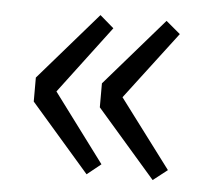

<svg xmlns="http://www.w3.org/2000/svg" viewBox="-39 -528 547 495"><g transform="rotate(5 235.0 -281.0)"><path d="M202 -75 238 -104 106 -281 238 -456 202 -487 50 -312V-250ZM373 -75 410 -104 277 -281 410 -456 373 -487 221 -312V-250Z"/></g></svg>

Font: Source Han Sans JP Normal
Style: Regular
Weight: 350
Designer: Ryoko NISHIZUKA 西塚涼子 (kana, bopomofo & ideographs); Paul D. Hunt (Latin, Greek & Cyrillic); Sandoll Communications 산돌커뮤니
Foundry: Adobe
Version: Version 2.002;hotconv 1.0.116;makeotfexe 2.5.65601